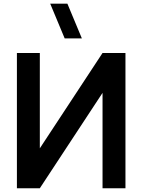

<svg xmlns="http://www.w3.org/2000/svg" viewBox="-20 -1002 758 1022"><path d="M70 0V-720H192V-212.5L525.8 -720H647.8V0H525.8V-507.7L192 0ZM324.3 -797.5 247.2 -982.5H338.7L415.8 -797.5Z"/></svg>

Font: Manrope
Style: Regular
Weight: 400
Designer: Mikhail Sharanda
Foundry: Mikhail Sharanda
Version: Version 4.503